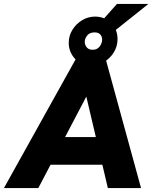

<svg xmlns="http://www.w3.org/2000/svg" viewBox="-54 -952 772 972"><path d="M-34 0 354 -697H469L660 0H492L383 -463L140 0ZM191 -118 259 -258H440L472 -118ZM408 -620Q357 -620 325.5 -654.5Q294 -689 294 -735Q294 -771 312.5 -801Q331 -831 361.5 -849.5Q392 -868 427 -868Q475 -868 508 -836Q541 -804 541 -754Q541 -718 522.5 -687.5Q504 -657 473.5 -638.5Q443 -620 408 -620ZM415 -700Q438 -700 450.5 -716.5Q463 -733 463 -752Q463 -766 454 -777Q445 -788 425 -788Q400 -788 387.5 -772.5Q375 -757 375 -740Q375 -725 385 -712.5Q395 -700 415 -700ZM411 -789 538 -932H697L518 -789Z"/></svg>

Font: Hanken Grotesk Black
Style: Italic
Weight: 900
Italic angle: -8°
Designer: Alfredo Marco Pradil
Foundry: Hanken Design Co.
Version: Version 3.013